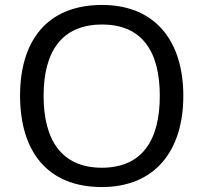

<svg xmlns="http://www.w3.org/2000/svg" viewBox="-20 -811 821 775"><path d="M720 -424C720 -646 606 -791 392 -791C168 -791 61 -644 61 -425C61 -204 168 -56 391 -56C606 -56 720 -203 720 -424ZM156 -424C156 -604 230 -712 392 -712C553 -712 625 -604 625 -424C625 -244 553 -134 391 -134C230 -134 156 -244 156 -424Z"/></svg>

Font: Noto Sans Malayalam UI
Style: Regular
Weight: 400
Designer: Jelle Bosma - Monotype Design Team
Foundry: Monotype Imaging Inc.
Version: Version 2.104